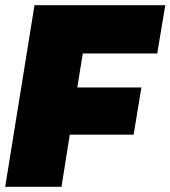

<svg xmlns="http://www.w3.org/2000/svg" viewBox="-22 -720 657 740"><path d="M-2 0 111 -700H615L584 -514H297L276 -383H523L493 -201H247L215 0Z"/></svg>

Font: Georama Black
Style: Italic
Weight: 900
Italic angle: -9°
Designer: Jean-Baptiste Levee
Foundry: Production Type
Version: Version 1.000